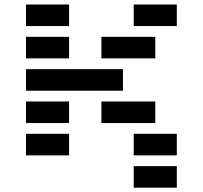

<svg xmlns="http://www.w3.org/2000/svg" viewBox="-20 -704 919 870"><path d="M97.7 -585.9V-683.6H293V-585.9ZM585.9 -585.9V-683.6H781.2V-585.9ZM439.5 -439.5V-537.1H683.6V-439.5ZM97.7 -439.5V-537.1H293V-439.5ZM537.1 -390.6V-293H97.7V-390.6ZM439.5 -146.5V-244.1H683.6V-146.5ZM97.7 -146.5V-244.1H293V-146.5ZM97.7 0V-97.7H293V0ZM585.9 0V-97.7H781.2V0ZM585.9 146.5V48.8H781.2V146.5Z"/></svg>

Font: Trigram
Style: Regular
Weight: 400
Designer: GGBotNet
Foundry: GGBotNet
Version: 1.05